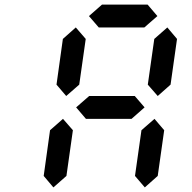

<svg xmlns="http://www.w3.org/2000/svg" viewBox="-20 -921 840 841"><path d="M612.3 -800.8H412.6L369.6 -850.6L426.8 -900.9H626.5L669.4 -850.6ZM213.9 -100.1 171.4 -150.4 199.2 -350.6 255.9 -400.4 299.3 -350.6 271 -150.4ZM614.3 -100.1 571.3 -150.4 599.6 -350.6 656.7 -400.4 699.2 -350.6 670.9 -150.4ZM270 -500.5 227.5 -550.3 255.4 -750.5 312 -800.8 355.5 -750.5 327.1 -550.3ZM670.9 -500.5 627.4 -550.3 655.8 -750.5 712.9 -800.8 755.4 -750.5 727.1 -550.3ZM556.2 -400.4H356.4L313.5 -450.7L370.6 -500.5H570.3L613.3 -450.7Z"/></svg>

Font: E1234
Style: Italic
Weight: 400
Italic angle: -8°
Designer: GGBotNet
Foundry: GGBotNet
Version: 1.04